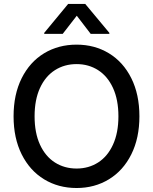

<svg xmlns="http://www.w3.org/2000/svg" viewBox="-20 -943 775 973"><path d="M368.2 9.8Q275.9 9.8 203.4 -34.4Q130.9 -78.6 89.8 -160.9Q48.8 -243.2 48.8 -353.5Q48.8 -464.4 89.8 -546.6Q130.9 -628.9 203.4 -672.9Q275.9 -716.8 368.2 -716.8Q459.5 -716.8 532 -672.9Q604.5 -628.9 645.5 -546.6Q686.5 -464.4 686.5 -353.5Q686.5 -243.2 645.5 -160.9Q604.5 -78.6 532 -34.4Q459.5 9.8 368.2 9.8ZM368.2 -618.2Q306.6 -618.2 258.3 -587.4Q210 -556.6 182.6 -497.1Q155.3 -437.5 155.3 -353.5Q155.3 -269.5 182.6 -210Q210 -150.4 258.3 -119.6Q306.6 -88.9 368.2 -88.9Q429.2 -88.9 477.3 -119.6Q525.4 -150.4 552.7 -210.2Q580.1 -270 580.1 -353.5Q580.1 -437.5 552.7 -497.1Q525.4 -556.6 477.3 -587.4Q429.2 -618.2 368.2 -618.2ZM369.1 -863.3 297.9 -771.5H204.1V-776.4L325.2 -922.9H412.1L534.2 -776.4V-771.5H439.5Z"/></svg>

Font: Pretendard GOV Medium
Style: Regular
Weight: 500
Designer: Base glyphs from Inter by Rasmus Andersson; Hangeul glyphs from Noto Sans CJK(Source Han Sans) by Jang Soo-young and Kan
Foundry: Kil Hyung-jin
Version: Version 1.309